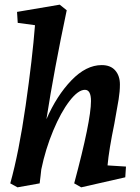

<svg xmlns="http://www.w3.org/2000/svg" viewBox="-20 -790 601 823"><path d="M130 -682 56 -692 53 -739 236 -770 266 -746Q212 -491 179 -279Q223 -380 286 -445.5Q349 -511 416 -511Q454 -511 474 -488Q494 -465 494 -428Q494 -398 488.5 -364Q483 -330 470 -259Q447 -148 441 -81L520 -76L517 -30L328 13L298 -4Q370 -272 370 -357Q370 -405 344 -405Q315 -405 278 -357Q241 -309 208 -230Q175 -151 157 -64L154 -37L150 -4L55 13L24 -4Q61 -136 90 -338Q119 -540 130 -682Z"/></svg>

Font: Andada Pro
Style: Bold Italic
Weight: 700
Italic angle: -7°
Designer: Carolina Giovagnoli
Foundry: Huerta Tipografica
Version: Version 3.005; ttfautohint (v1.8.4)